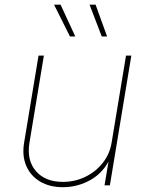

<svg xmlns="http://www.w3.org/2000/svg" viewBox="-20 -780 624 808"><path d="M244.6 7.8Q189 7.8 148.9 -15.9Q108.9 -39.6 90.6 -81.8Q72.3 -124 81.5 -179.7L142.1 -545.9H164.6L104 -179.7Q91.8 -105.5 131.1 -60.1Q170.4 -14.6 244.6 -14.6Q295.4 -14.6 339.1 -35.9Q382.8 -57.1 412.4 -94.5Q441.9 -131.8 449.7 -179.7L510.3 -545.9H532.7L442.4 0H419.9L439.5 -117.2H445.3Q417 -54.7 362.1 -23.4Q307.1 7.8 244.6 7.8ZM408.2 -626.5 356.9 -760.3H382.3L430.7 -626.5ZM274.4 -626.5 207.5 -760.3H234.9L296.9 -626.5Z"/></svg>

Font: Inter Thin
Style: Italic
Weight: 250
Italic angle: -9.3988°
Designer: Rasmus Andersson
Foundry: rsms
Version: Version 4.001;git-66647c0bb